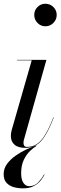

<svg xmlns="http://www.w3.org/2000/svg" viewBox="-24 -780 328 1026"><path d="M214 153.5Q206.5 167.5 193 184.8Q179.5 202 156.8 214.2Q134 226.5 98.5 226.5Q73 226.5 49.5 220Q26 213.5 10.8 197Q-4.5 180.5 -4.5 150.5Q-4.5 120.5 13.8 95.8Q32 71 59.8 51.5Q87.5 32 117 18.5Q146.5 5 169.5 -2.5L171 0Q155.5 8.5 136.2 27Q117 45.5 103 74.8Q89 104 89 145.5Q89 180.5 101.5 197.8Q114 215 132 215Q161.5 215 181.2 193.5Q201 172 211 152.5ZM159 -700Q159 -725 176.5 -742.5Q194 -760 218.5 -760Q243.5 -760 261.2 -742.5Q279 -725 279 -700Q279 -675.5 261.2 -657.5Q243.5 -639.5 218.5 -639.5Q194 -639.5 176.5 -657.5Q159 -675.5 159 -700ZM263.5 -153Q231 -67 197.8 -28.5Q164.5 10 111 10Q72 10 53 -7.2Q34 -24.5 34 -53Q34 -67.5 38.5 -85L145.5 -457.5H67.5V-460H224L103.5 -32Q101.5 -24.5 101.5 -16Q101.5 -7 105.5 -1Q109.5 5 121 5Q165.5 5 197.2 -31.8Q229 -68.5 261.5 -153.5Z"/></svg>

Font: Bodoni* 72pt
Style: Italic
Weight: 400
Italic angle: -13°
Version: Version 2.3